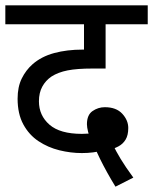

<svg xmlns="http://www.w3.org/2000/svg" viewBox="-20 -642 574 720"><path d="M413 58Q397 32 382 5Q367 -22 355 -46.5Q343 -71 335 -89L321 -121Q315 -129 310.5 -147Q306 -165 306 -176Q306 -211 327 -225.5Q348 -240 373 -240Q416 -240 438.5 -215.5Q461 -191 461 -162Q461 -135 451 -118.5Q441 -102 424 -93Q407 -84 386 -79L361 -77Q348 -73 328.5 -70.5Q309 -68 287 -68Q245 -68 202.5 -78.5Q160 -89 124.5 -112.5Q89 -136 67.5 -175.5Q46 -215 46 -272Q46 -316 61.5 -347.5Q77 -379 102 -401Q135 -430 183 -443Q231 -456 290 -456H331L295 -420V-551H0V-622H534V-551H376V-385H327Q269 -385 233.5 -378Q198 -371 173 -355Q151 -340 138.5 -317Q126 -294 126 -262Q126 -209 165.5 -174.5Q205 -140 287 -140Q299 -140 312 -141Q325 -142 353 -148L401 -104Q415 -75 432.5 -46Q450 -17 480 24Z"/></svg>

Font: Noto Sans Ambassadori
Style: Regular
Weight: 400
Designer: Monotype Design Team
Foundry: Monotype Imaging Inc.
Version: Version 2.013